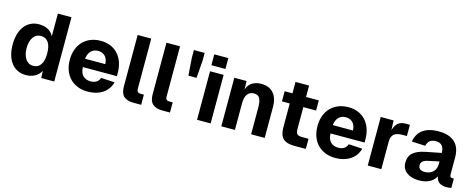

<svg xmlns="http://www.w3.org/2000/svg" viewBox="-35 -1379 5052 2048"><g transform="rotate(15 2491.5 -355.0)"><path d="M258 12Q207 12 166.5 -7.5Q126 -27 97.5 -63.5Q69 -100 54 -152Q39 -204 39 -268Q39 -332 54.5 -384Q70 -436 98.5 -472.5Q127 -509 167.5 -528.5Q208 -548 258 -548Q316 -548 357.5 -525Q399 -502 420 -460V-710H570V0H426L423 -79Q400 -35 357 -11.5Q314 12 258 12ZM308 -103Q362 -103 391 -145Q420 -187 420 -268Q420 -350 391 -391.5Q362 -433 308 -433Q255 -433 224 -389Q193 -345 193 -268Q193 -193 224.5 -148Q256 -103 308 -103Z M940 12Q879 12 829 -8Q779 -28 743.5 -64.5Q708 -101 689 -153Q670 -205 670 -268Q670 -331 689 -383Q708 -435 743.5 -471.5Q779 -508 828.5 -528Q878 -548 939 -548Q999 -548 1047 -528Q1095 -508 1129.5 -470.5Q1164 -433 1182.5 -379.5Q1201 -326 1201 -258V-228H825Q827 -164 858.5 -133Q890 -102 943 -102Q981 -102 1006.5 -118Q1032 -134 1043 -167L1194 -158Q1172 -77 1104.5 -32.5Q1037 12 940 12ZM1048 -320Q1045 -379 1015.5 -408Q986 -437 939 -437Q891 -437 861 -406.5Q831 -376 825 -320Z M1441 0Q1375 0 1338 -32.5Q1301 -65 1301 -140V-710H1451V-156Q1451 -132 1462 -122Q1473 -112 1494 -112H1530V0Z M1759 0Q1693 0 1656 -32.5Q1619 -65 1619 -140V-710H1769V-156Q1769 -132 1780 -122Q1791 -112 1812 -112H1848V0Z M1936 -431 1922 -626V-710H2041V-626L2026 -431Z M2147 0V-536H2297V0ZM2144 -602V-722H2299V-602Z M2415 0V-536H2550L2553 -447Q2575 -502 2616.5 -525Q2658 -548 2712 -548Q2799 -548 2846.5 -493.5Q2894 -439 2894 -345V0H2744V-295Q2744 -360 2727 -394.5Q2710 -429 2662 -429Q2615 -429 2590 -394.5Q2565 -360 2565 -295V0Z M3218 0Q3134 0 3095.5 -38Q3057 -76 3057 -161V-424H2971V-536H3057V-662H3207V-536H3348V-424H3207V-179Q3207 -140 3223.5 -126Q3240 -112 3273 -112H3348V0Z M3675 12Q3614 12 3564 -8Q3514 -28 3478.5 -64.5Q3443 -101 3424 -153Q3405 -205 3405 -268Q3405 -331 3424 -383Q3443 -435 3478.5 -471.5Q3514 -508 3563.5 -528Q3613 -548 3674 -548Q3734 -548 3782 -528Q3830 -508 3864.5 -470.5Q3899 -433 3917.5 -379.5Q3936 -326 3936 -258V-228H3560Q3562 -164 3593.5 -133Q3625 -102 3678 -102Q3716 -102 3741.5 -118Q3767 -134 3778 -167L3929 -158Q3907 -77 3839.5 -32.5Q3772 12 3675 12ZM3783 -320Q3780 -379 3750.5 -408Q3721 -437 3674 -437Q3626 -437 3596 -406.5Q3566 -376 3560 -320Z M4032 0V-536H4174L4178 -429Q4194 -486 4225 -511Q4256 -536 4305 -536H4354V-412H4305Q4242 -412 4212 -386.5Q4182 -361 4182 -301V0Z M4599 12Q4515 12 4463 -26.5Q4411 -65 4411 -134Q4411 -205 4455 -243.5Q4499 -282 4587 -300L4760 -334Q4760 -439 4668 -439Q4585 -439 4570 -362L4420 -369Q4435 -458 4499 -503Q4563 -548 4668 -548Q4789 -548 4849.5 -491Q4910 -434 4910 -324V-141Q4910 -118 4917.5 -110.5Q4925 -103 4940 -103H4955V0Q4947 2 4932 4Q4917 6 4901 6Q4859 6 4826.5 -12.5Q4794 -31 4784 -82Q4764 -39 4716 -13.5Q4668 12 4599 12ZM4635 -91Q4692 -91 4726 -123.5Q4760 -156 4760 -214V-240L4638 -214Q4565 -199 4565 -148Q4565 -121 4582.5 -106Q4600 -91 4635 -91Z"/></g></svg>

Font: Geist
Style: Bold
Weight: 400
Designer: Basement.studio, Andrés Briganti, Mateo Zaragoza
Foundry: Basement.studio, Vercel, Andrés Briganti, Guido Ferreyra, Mateo Zaragoza
Version: Version 1.401